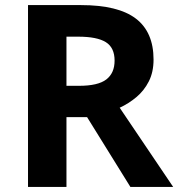

<svg xmlns="http://www.w3.org/2000/svg" viewBox="-20 -734 700 754"><path d="M298 -714Q444 -714 513.5 -661Q583 -608 583 -500Q583 -451 564.5 -414.5Q546 -378 515.5 -352.5Q485 -327 450 -311L660 0H492L322 -274H241V0H90V-714ZM287 -590H241V-397H290Q365 -397 397.5 -422Q430 -447 430 -496Q430 -547 395.5 -568.5Q361 -590 287 -590Z"/></svg>

Font: Noto Sans Kawi
Style: Bold
Weight: 700
Designer: Fadhl Haqq
Version: Version 1.000